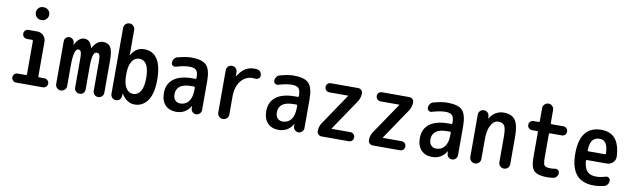

<svg xmlns="http://www.w3.org/2000/svg" viewBox="-44 -1298 6089 1847"><g transform="rotate(10 3000.0 -375.0)"><path d="M130.9 0Q113.3 0 100.6 -13.2Q87.9 -26.4 87.9 -43.9Q87.9 -61.5 100.6 -74.7Q113.3 -87.9 130.9 -87.9H210.9Q221.7 -87.9 221.7 -98.6V-420.9Q221.7 -431.6 210.9 -431.6H161.1Q143.6 -431.6 130.9 -444.8Q118.2 -458 118.2 -476.1Q118.2 -494.1 130.4 -506.8Q142.6 -519.5 161.1 -519.5H248Q283.2 -519.5 308.1 -494.6Q333 -469.7 333 -434.6V-98.6Q333 -87.9 343.8 -87.9H393.6Q411.1 -87.9 424.8 -74.7Q438.5 -61.5 438.5 -43.9Q438.5 -26.4 425.3 -13.2Q412.1 0 393.6 0ZM263.7 -759.8H269.5Q295.9 -759.8 314.5 -741.7Q333 -723.6 333 -697.8Q333 -671.9 314.5 -653.3Q295.9 -634.8 269.5 -634.8H263.7Q237.3 -634.8 219.7 -653.3Q202.1 -671.9 202.1 -697.8Q202.1 -723.6 219.7 -741.7Q237.3 -759.8 263.7 -759.8Z M514.6 -52.7V-471.7Q514.6 -491.2 528.8 -505.4Q543 -519.5 562 -519.5Q581.1 -519.5 595.7 -505.9Q610.4 -492.2 611.3 -471.7L612.3 -454.1Q612.3 -452.1 613.3 -452.1Q615.2 -452.1 615.2 -454.1Q630.9 -490.2 655.3 -510.3Q679.7 -530.3 706.1 -530.3Q735.4 -530.3 753.9 -513.2Q772.5 -496.1 786.1 -454.1Q786.1 -452.1 788.1 -452.1Q789.1 -452.1 789.1 -454.1Q829.1 -530.3 889.6 -530.3Q940.4 -530.3 962.9 -495.6Q985.4 -460.9 985.4 -370.1V-51.8Q985.4 -29.3 970.2 -14.6Q955.1 0 933.1 0Q911.1 0 896.5 -15.1Q881.8 -30.3 881.8 -51.8V-349.6Q880.9 -389.6 873 -403.8Q865.2 -418 845.7 -418Q802.7 -418 802.7 -280.3V-51.8Q802.7 -29.3 788.6 -14.6Q774.4 0 752.4 0Q730.5 0 715.3 -15.1Q700.2 -30.3 700.2 -51.8V-349.6Q699.2 -388.7 691.4 -403.3Q683.6 -418 667 -418Q622.1 -418 622.1 -250V-52.7Q622.1 -30.3 606 -15.1Q589.8 0 567.9 0Q545.9 0 530.3 -15.6Q514.6 -31.2 514.6 -52.7Z M1162.1 -264.6V-254.9Q1162.1 -171.9 1189 -129.9Q1215.8 -87.9 1259.8 -87.9Q1303.7 -87.9 1330.6 -129.9Q1357.4 -171.9 1357.4 -259.8Q1357.4 -431.6 1259.8 -431.6Q1215.8 -431.6 1189 -389.2Q1162.1 -346.7 1162.1 -264.6ZM1106.4 0Q1085 0 1069.8 -15.6Q1054.7 -31.2 1054.7 -51.8V-696.3Q1054.7 -718.8 1070.3 -734.4Q1085.9 -750 1108.9 -750Q1131.8 -750 1147.5 -733.9Q1163.1 -717.8 1163.1 -696.3V-451.2Q1163.1 -450.2 1164.1 -450.2Q1166 -450.2 1166 -451.2Q1211.9 -530.3 1290 -530.3Q1464.8 -530.3 1464.8 -259.8Q1464.8 -126 1417 -58.1Q1369.1 9.8 1290 9.8Q1214.8 9.8 1163.1 -71.3Q1163.1 -72.3 1161.1 -72.3H1160.2L1159.2 -50.8Q1158.2 -28.3 1143.6 -14.2Q1128.9 0 1106.4 0Z M1797.9 -259.8Q1724.6 -259.8 1688.5 -232.4Q1652.3 -205.1 1652.3 -155.3Q1652.3 -117.2 1671.4 -96.7Q1690.4 -76.2 1721.7 -76.2Q1773.4 -76.2 1803.7 -115.2Q1834 -154.3 1834 -232.4V-249Q1834 -259.8 1823.2 -259.8ZM1695.3 9.8Q1628.9 9.8 1589.4 -31.7Q1549.8 -73.2 1549.8 -148.4Q1549.8 -237.3 1612.3 -286.1Q1674.8 -335 1797.9 -335H1823.2Q1834 -335 1834 -345.7V-351.6Q1834 -400.4 1815.4 -420.4Q1796.9 -440.4 1750 -440.4Q1695.3 -440.4 1619.1 -417Q1602.5 -412.1 1588.9 -421.9Q1575.2 -431.6 1575.2 -448.2Q1575.2 -469.7 1587.4 -486.8Q1599.6 -503.9 1620.1 -508.8Q1700.2 -530.3 1752 -530.3Q1858.4 -530.3 1899.4 -487.8Q1940.4 -445.3 1940.4 -332V-49.8Q1940.4 -30.3 1925.3 -15.1Q1910.2 0 1889.6 0Q1868.2 0 1854 -14.6Q1839.8 -29.3 1838.9 -49.8V-69.3Q1838.9 -70.3 1837.9 -70.3Q1835.9 -70.3 1835.9 -69.3Q1788.1 9.8 1695.3 9.8Z M2097.7 -53.7V-466.8Q2097.7 -489.3 2112.8 -504.4Q2127.9 -519.5 2149.9 -519.5Q2171.9 -519.5 2187.5 -504.4Q2203.1 -489.3 2203.1 -466.8V-427.7H2204.1H2206.1Q2240.2 -482.4 2278.3 -506.3Q2316.4 -530.3 2368.2 -530.3Q2384.8 -530.3 2392.6 -529.3Q2412.1 -527.3 2425.3 -511.2Q2438.5 -495.1 2438.5 -473.6Q2438.5 -457 2424.3 -445.8Q2410.2 -434.6 2391.6 -436.5Q2383.8 -437.5 2368.2 -438.5Q2296.9 -438.5 2251.5 -381.8Q2206.1 -325.2 2206.1 -230.5V-53.7Q2206.1 -31.2 2189.9 -15.6Q2173.8 0 2151.9 0Q2129.9 0 2113.8 -16.1Q2097.7 -32.2 2097.7 -53.7Z M2797.9 -259.8Q2724.6 -259.8 2688.5 -232.4Q2652.3 -205.1 2652.3 -155.3Q2652.3 -117.2 2671.4 -96.7Q2690.4 -76.2 2721.7 -76.2Q2773.4 -76.2 2803.7 -115.2Q2834 -154.3 2834 -232.4V-249Q2834 -259.8 2823.2 -259.8ZM2695.3 9.8Q2628.9 9.8 2589.4 -31.7Q2549.8 -73.2 2549.8 -148.4Q2549.8 -237.3 2612.3 -286.1Q2674.8 -335 2797.9 -335H2823.2Q2834 -335 2834 -345.7V-351.6Q2834 -400.4 2815.4 -420.4Q2796.9 -440.4 2750 -440.4Q2695.3 -440.4 2619.1 -417Q2602.5 -412.1 2588.9 -421.9Q2575.2 -431.6 2575.2 -448.2Q2575.2 -469.7 2587.4 -486.8Q2599.6 -503.9 2620.1 -508.8Q2700.2 -530.3 2752 -530.3Q2858.4 -530.3 2899.4 -487.8Q2940.4 -445.3 2940.4 -332V-49.8Q2940.4 -30.3 2925.3 -15.1Q2910.2 0 2889.6 0Q2868.2 0 2854 -14.6Q2839.8 -29.3 2838.9 -49.8V-69.3Q2838.9 -70.3 2837.9 -70.3Q2835.9 -70.3 2835.9 -69.3Q2788.1 9.8 2695.3 9.8Z M3095.7 -126 3299.8 -427.7 3300.8 -428.7V-429.7Q3300.8 -430.7 3298.8 -430.7H3116.2Q3097.7 -430.7 3084.5 -443.8Q3071.3 -457 3071.3 -476.1Q3071.3 -495.1 3084 -507.3Q3096.7 -519.5 3116.2 -519.5H3381.8Q3400.4 -519.5 3413.6 -507.3Q3426.8 -495.1 3426.8 -475.6Q3426.8 -431.6 3402.3 -393.6L3198.2 -91.8L3197.3 -90.8V-89.8Q3197.3 -88.9 3199.2 -88.9H3381.8Q3400.4 -88.9 3413.6 -76.2Q3426.8 -63.5 3426.8 -44.4Q3426.8 -25.4 3414.1 -12.7Q3401.4 0 3381.8 0H3116.2Q3097.7 0 3084.5 -12.7Q3071.3 -25.4 3071.3 -43.9Q3070.3 -87.9 3095.7 -126Z M3595.7 -126 3799.8 -427.7 3800.8 -428.7V-429.7Q3800.8 -430.7 3798.8 -430.7H3616.2Q3597.7 -430.7 3584.5 -443.8Q3571.3 -457 3571.3 -476.1Q3571.3 -495.1 3584 -507.3Q3596.7 -519.5 3616.2 -519.5H3881.8Q3900.4 -519.5 3913.6 -507.3Q3926.8 -495.1 3926.8 -475.6Q3926.8 -431.6 3902.3 -393.6L3698.2 -91.8L3697.3 -90.8V-89.8Q3697.3 -88.9 3699.2 -88.9H3881.8Q3900.4 -88.9 3913.6 -76.2Q3926.8 -63.5 3926.8 -44.4Q3926.8 -25.4 3914.1 -12.7Q3901.4 0 3881.8 0H3616.2Q3597.7 0 3584.5 -12.7Q3571.3 -25.4 3571.3 -43.9Q3570.3 -87.9 3595.7 -126Z M4297.9 -259.8Q4224.6 -259.8 4188.5 -232.4Q4152.3 -205.1 4152.3 -155.3Q4152.3 -117.2 4171.4 -96.7Q4190.4 -76.2 4221.7 -76.2Q4273.4 -76.2 4303.7 -115.2Q4334 -154.3 4334 -232.4V-249Q4334 -259.8 4323.2 -259.8ZM4195.3 9.8Q4128.9 9.8 4089.4 -31.7Q4049.8 -73.2 4049.8 -148.4Q4049.8 -237.3 4112.3 -286.1Q4174.8 -335 4297.9 -335H4323.2Q4334 -335 4334 -345.7V-351.6Q4334 -400.4 4315.4 -420.4Q4296.9 -440.4 4250 -440.4Q4195.3 -440.4 4119.1 -417Q4102.5 -412.1 4088.9 -421.9Q4075.2 -431.6 4075.2 -448.2Q4075.2 -469.7 4087.4 -486.8Q4099.6 -503.9 4120.1 -508.8Q4200.2 -530.3 4252 -530.3Q4358.4 -530.3 4399.4 -487.8Q4440.4 -445.3 4440.4 -332V-49.8Q4440.4 -30.3 4425.3 -15.1Q4410.2 0 4389.6 0Q4368.2 0 4354 -14.6Q4339.8 -29.3 4338.9 -49.8V-69.3Q4338.9 -70.3 4337.9 -70.3Q4335.9 -70.3 4335.9 -69.3Q4288.1 9.8 4195.3 9.8Z M4559.6 -53.7V-467.8Q4559.6 -489.3 4574.7 -504.4Q4589.8 -519.5 4611.3 -519.5Q4633.8 -519.5 4648.4 -504.9Q4663.1 -490.2 4664.1 -467.8L4665 -448.2Q4665 -447.3 4666 -447.3Q4668 -447.3 4668 -449.2Q4689.5 -487.3 4725.1 -508.8Q4760.7 -530.3 4801.8 -530.3Q4880.9 -530.3 4915.5 -483.4Q4950.2 -436.5 4950.2 -320.3V-52.7Q4950.2 -30.3 4934.6 -15.1Q4918.9 0 4897 0Q4875 0 4859.4 -15.6Q4843.8 -31.2 4843.8 -52.7V-300.8Q4843.8 -382.8 4827.1 -409.2Q4810.5 -435.5 4766.6 -435.5Q4724.6 -435.5 4696.3 -385.7Q4668 -335.9 4668 -244.1V-53.7Q4668 -31.2 4651.9 -15.6Q4635.7 0 4613.8 0Q4591.8 0 4575.7 -16.1Q4559.6 -32.2 4559.6 -53.7Z M5099.6 -411.1Q5081.1 -411.1 5067.9 -423.8Q5054.7 -436.5 5054.7 -455.6Q5054.7 -474.6 5067.9 -487.3Q5081.1 -500 5099.6 -500H5146.5Q5158.2 -500 5158.2 -510.7V-635.7Q5158.2 -658.2 5174.3 -674.3Q5190.4 -690.4 5212.4 -690.4Q5234.4 -690.4 5250 -674.3Q5265.6 -658.2 5265.6 -635.7V-510.7Q5265.6 -500 5277.3 -500H5389.6Q5408.2 -500 5421.4 -487.3Q5434.6 -474.6 5434.6 -455.6Q5434.6 -436.5 5421.9 -423.8Q5409.2 -411.1 5389.6 -411.1H5277.3Q5266.6 -411.1 5265.6 -400.4V-169.9Q5265.6 -111.3 5278.8 -95.7Q5292 -80.1 5339.8 -80.1Q5362.3 -80.1 5380.9 -84Q5397.5 -86.9 5411.1 -77.6Q5424.8 -68.4 5424.8 -50.8Q5424.8 -29.3 5412.6 -13.7Q5400.4 2 5379.9 4.9Q5347.7 9.8 5320.3 9.8Q5229.5 9.8 5193.8 -23.9Q5158.2 -57.6 5158.2 -150.4V-400.4Q5158.2 -411.1 5146.5 -411.1Z M5757.8 -442.4Q5710.9 -442.4 5688 -414.6Q5665 -386.7 5660.2 -317.4Q5660.2 -305.7 5670.9 -304.7H5828.1Q5838.9 -304.7 5838.9 -316.4Q5835 -442.4 5757.8 -442.4ZM5772.5 9.8Q5548.8 9.8 5548.3 -260.3Q5547.9 -530.3 5757.8 -530.3Q5844.7 -530.3 5892.1 -476.1Q5939.5 -421.9 5946.3 -304.7Q5948.2 -268.6 5923.3 -244.1Q5898.4 -219.7 5861.3 -219.7H5670.9Q5666 -219.7 5663.1 -215.8Q5660.2 -211.9 5661.1 -208Q5668 -136.7 5697.8 -107.4Q5727.5 -78.1 5785.2 -78.1Q5825.2 -78.1 5876 -93.8Q5891.6 -98.6 5905.8 -88.9Q5919.9 -79.1 5919.9 -61.5Q5919.9 -40 5906.7 -22.9Q5893.6 -5.9 5874 -2Q5820.3 9.8 5772.5 9.8Z"/></g></svg>

Font: Rounded-X Mgen+ 2m medium
Style: Regular
Weight: 500
Designer: [Source Han Sans]
Ryoko NISHIZUKA  (kana & ideographs); Paul D. Hunt (Latin, Greek & Cyrillic); Wenlong ZHANG  (bopomofo
Version: Version 1.059.20150602